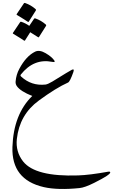

<svg xmlns="http://www.w3.org/2000/svg" viewBox="-20 -808 765 1297"><path d="M217.3 -459Q246.6 -473.1 287.8 -449Q329.1 -424.8 346.2 -400.4Q356.9 -385.3 333 -390.1Q208 -415 120.1 -303.7Q115.7 -297.9 122.6 -291Q192.4 -226.6 287.1 -236.8Q303.2 -238.8 334 -257.3Q450.7 -329.6 465.8 -336.9Q484.4 -345.7 475.1 -319.8Q452.6 -256.3 439.9 -250.5Q358.9 -214.4 241.7 -128.4Q111.8 -33.2 93.8 130.9Q84.5 216.8 136.2 282.7Q218.3 386.7 507.3 377Q585.4 374.5 711.9 351.6Q722.7 349.6 724.6 355.5Q729.5 370.6 616.2 427.2Q552.7 459 517.6 462.4Q370.6 477.5 276.4 456.1Q56.6 406.2 64 185.1Q71.3 -36.1 197.8 -159.7Q119.1 -190.9 94.2 -225.6Q84 -239.7 85.4 -257.3Q89.4 -304.2 110.4 -342.8Q156.2 -429.2 217.3 -459ZM141.6 -785.6Q144 -789.6 149.9 -787.6Q189.5 -773.9 220.7 -746.1Q225.1 -742.2 222.2 -737.3L174.3 -661.6Q171.4 -657.2 164.3 -663.1Q157.2 -668.9 94.2 -707Q90.3 -709.5 92.8 -712.9ZM210.4 -681.6Q212.9 -685.5 218.8 -683.6Q258.3 -669.9 289.6 -642.1Q293.9 -638.2 291 -633.3L243.2 -557.6Q240.2 -553.2 233.4 -559.1Q227.5 -564 184.1 -590.3L148.9 -534.7Q146 -530.3 138.9 -536.1Q131.8 -542 68.8 -580.1Q64.9 -582.5 67.4 -585.9L116.2 -658.7Q118.7 -662.6 124.5 -660.6Q153.3 -650.9 177.7 -633.3Z"/></svg>

Font: Amiri
Style: Regular
Weight: 400
Designer: Khaled Hosny
Version: Version 000.108